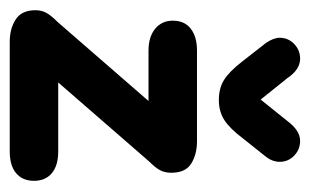

<svg xmlns="http://www.w3.org/2000/svg" viewBox="-144 -508 651 404"><g transform="rotate(90 182.0 -305.5)"><path d="M153 -102 319 -293Q333 -307 338 -317Q343 -327 343 -340Q343 -370 323.5 -382Q304 -394 277 -394H86Q57 -394 40 -381Q23 -368 23 -343Q23 -320 40 -306Q57 -292 86 -292H192L26 -101Q12 -87 6.5 -77Q1 -67 1 -54Q1 -25 20.5 -12.5Q40 0 67 0H298Q328 0 344 -13.5Q360 -27 360 -51Q360 -75 344 -88.5Q328 -102 298 -102ZM189 -528 144 -584Q126 -611 103 -611Q85 -611 72 -598.5Q59 -586 59 -568Q59 -555 70 -539L109 -489Q130 -462 147.5 -451Q165 -440 190 -440Q214 -440 232 -451.5Q250 -463 271 -491L310 -540Q320 -553 320 -568Q320 -586 307 -598.5Q294 -611 276 -611Q254 -611 234 -584Z"/></g></svg>

Font: Beiruti
Style: Bold
Weight: 700
Designer: Arlette Boutros
Foundry: Boutros
Version: Version 1.41